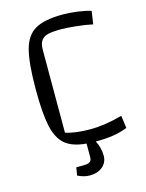

<svg xmlns="http://www.w3.org/2000/svg" viewBox="-121 -713 727 958"><g transform="rotate(-15 242.5 -234.5)"><path d="M294 15Q314 52 314 93Q314 128 288.5 149.5Q263 171 221 171Q193 171 160 155L167 114H204Q227 114 237 107Q247 100 247 84V13Q175 7 138 -24.5Q101 -56 86.5 -122.5Q72 -189 72 -312Q72 -448 90 -516.5Q108 -585 156 -612.5Q204 -640 300 -640Q332 -640 374 -634.5Q416 -629 443 -620L433 -553Q396 -561 348 -566Q300 -571 271 -571Q228 -571 204.5 -565.5Q181 -560 169 -543.5Q157 -527 157 -494V-67Q209 -51 284 -51Q360 -51 450 -76L459 -11Q423 3 384.5 9Q346 15 294 15Z"/></g></svg>

Font: Changa Light
Style: Regular
Weight: 300
Designer: Eduardo Rodriguez Tunni
Foundry: Eduardo Rodriguez Tunni
Version: Version 2.002; ttfautohint (v1.5) -l 8 -r 50 -G 110 -x 14 -H